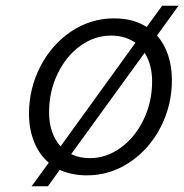

<svg xmlns="http://www.w3.org/2000/svg" viewBox="-20 -606 642 669"><path d="M527 -482Q553 -453 566 -413Q579 -373 579 -327Q579 -238 539 -161.5Q499 -85 431 -40Q363 5 283 5Q231 5 188 -14L147 43H90L150 -39Q116 -68 98.5 -112.5Q81 -157 81 -209Q81 -298 121 -375Q161 -452 229 -497Q297 -542 377 -542Q445 -542 491 -512L545 -586H602ZM191 -96 452 -457Q416 -482 367 -482Q309 -482 259.5 -446Q210 -410 180.5 -348.5Q151 -287 151 -215Q151 -141 191 -96ZM484 -422 228 -69Q256 -55 293 -55Q351 -55 401 -91.5Q451 -128 480.5 -189.5Q510 -251 510 -322Q510 -381 484 -422Z"/></svg>

Font: Be Vietnam Light
Style: Italic
Weight: 300
Italic angle: -9.222°
Designer: Gabriel Lam
Foundry: TypeRant
Version: Version 3.000